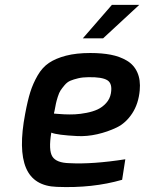

<svg xmlns="http://www.w3.org/2000/svg" viewBox="-20 -758 593 786"><path d="M319 -601 438 -738H550L402 -601ZM83 -292Q93 -346 104 -381Q115 -416 134 -449Q153 -482 180.5 -500.5Q208 -519 250 -530Q292 -541 350 -541Q397 -541 433.5 -534Q470 -527 499 -510Q528 -493 542 -462Q556 -431 552 -388Q547 -333 521 -293.5Q495 -254 457.5 -236Q420 -218 378 -208.5Q336 -199 296 -201Q256 -203 229 -206.5Q202 -210 190 -215Q178 -143 194.5 -117Q211 -91 265 -90Q358 -85 493 -106L480 -22Q359 13 213 7Q118 4 86.5 -70.5Q55 -145 83 -292ZM201 -293Q205 -293 213 -292Q221 -291 243.5 -290Q266 -289 287 -290Q308 -291 334 -296Q360 -301 379.5 -310Q399 -319 414.5 -336Q430 -353 434 -376Q441 -416 419.5 -429.5Q398 -443 342 -442Q319 -442 300 -437.5Q281 -433 268 -427.5Q255 -422 244.5 -409.5Q234 -397 228 -388Q222 -379 216.5 -361.5Q211 -344 209 -334Q207 -324 203 -303Q201 -297 201 -293Z"/></svg>

Font: Exo
Style: DemiBoldItalic
Weight: 600
Designer: Natanael Gama
Version: Version 1